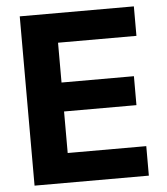

<svg xmlns="http://www.w3.org/2000/svg" viewBox="-52 -775 716 822"><g transform="rotate(-5 306.0 -364.0)"><path d="M63.3 0V-727.5H553.7V-600.8H216.8V-429.7H527.9V-305.3H216.8V-126.8H554.5V0Z"/></g></svg>

Font: Inter V
Style: 
Weight: 400
Designer: Rasmus Andersson
Foundry: rsms
Version: Version 4.000;git-a3f224843